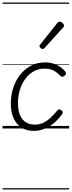

<svg xmlns="http://www.w3.org/2000/svg" viewBox="-20 -1009 563 1508"><path d="M246 19Q189 19 148.5 -7Q108 -33 86.5 -81.5Q65 -130 65 -196Q65 -261 84 -319Q103 -377 138.5 -422Q174 -467 223.5 -493Q273 -519 334 -519Q385 -519 427 -498.5Q469 -478 494 -445Q500 -437 498.5 -430Q497 -423 487 -414Q478 -406 469.5 -406Q461 -406 454 -413Q431 -438 403 -454Q375 -470 329 -470Q282 -470 243.5 -448Q205 -426 177.5 -388Q150 -350 135.5 -301.5Q121 -253 121 -199Q121 -147 135.5 -109Q150 -71 179.5 -51Q209 -31 252 -30Q290 -30 321 -45Q352 -60 379 -86Q406 -112 431 -142Q439 -151 447.5 -149.5Q456 -148 463 -142Q471 -136 472.5 -128.5Q474 -121 467 -111Q437 -70 401.5 -41Q366 -12 327 3.5Q288 19 246 19ZM315 -624Q308 -624 299 -631.5Q290 -639 290 -646Q290 -650 291.5 -653.5Q293 -657 297 -661L429 -827Q434 -834 438.5 -836.5Q443 -839 448 -839Q455 -839 463 -834Q471 -829 477 -822Q483 -815 483 -808Q483 -803 481 -800Q479 -797 475 -792L331 -633Q323 -624 315 -624ZM0 469H523V479H0ZM0 -20H523V0H0ZM0 -505H523V-500H0ZM0 -989H523V-979H0Z"/></svg>

Font: Playwrite DE VA Guides
Style: Regular
Weight: 400
Designer: Veronika Burian, José Scaglione
Foundry: TypeTogether
Version: Version 1.003